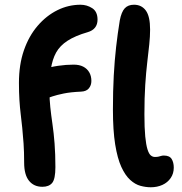

<svg xmlns="http://www.w3.org/2000/svg" viewBox="-20 -780 769 811"><path d="M159 9Q123 9 102.5 -16.5Q82 -42 82 -93Q82 -139 79.5 -174.5Q77 -210 74 -239.5Q71 -269 67.5 -297.5Q64 -326 62 -358Q60 -390 60 -430Q60 -507 81 -567.5Q102 -628 139 -671Q176 -714 222.5 -737Q269 -760 320 -760Q347 -760 369.5 -745.5Q392 -731 392 -697Q392 -677 381.5 -663.5Q371 -650 350 -644Q298 -629 265.5 -608Q233 -587 217 -558Q201 -529 195 -488.5Q189 -448 189 -392Q189 -360 192.5 -327Q196 -294 201.5 -256.5Q207 -219 210.5 -174Q214 -129 214 -74Q214 -24 200.5 -7.5Q187 9 159 9ZM148 -358Q125 -358 109.5 -370.5Q94 -383 94 -402Q94 -430 109 -453Q124 -476 153 -485Q191 -497 225 -502Q259 -507 291 -507Q315 -507 331.5 -498.5Q348 -490 357 -474.5Q366 -459 366 -438Q366 -420 355.5 -407Q345 -394 323 -393Q278 -391 249 -385Q220 -379 202 -373Q184 -367 171.5 -362.5Q159 -358 148 -358ZM617 11Q596 11 573.5 5Q551 -1 530 -20Q509 -39 492.5 -75Q476 -111 466.5 -170Q457 -229 457 -317Q457 -396 460.5 -460.5Q464 -525 470.5 -582Q477 -639 486 -694Q493 -730 507 -745Q521 -760 546 -760Q578 -760 596 -735.5Q614 -711 614 -655Q614 -626 610.5 -592.5Q607 -559 602 -517Q597 -475 593.5 -421.5Q590 -368 590 -297Q590 -239 593.5 -203.5Q597 -168 603 -149Q609 -130 617 -123.5Q625 -117 634 -117Q644 -117 650 -118.5Q656 -120 661 -121.5Q666 -123 672 -123Q696 -123 705 -108.5Q714 -94 714 -72Q714 -47 701 -28Q688 -9 666 1Q644 11 617 11Z"/></svg>

Font: Shantell Sans SemiBold
Style: Regular
Weight: 600
Designer: Stephen Nixon, Anya Danilova, Shantell Martin
Foundry: Arrow Type
Version: Version 1.011;[c5ecc13dd]